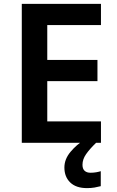

<svg xmlns="http://www.w3.org/2000/svg" viewBox="-20 -734 599 987"><path d="M499 0H92V-714H499V-605H223V-426H481V-317H223V-110H499ZM404 113Q404 134 415 144Q426 154 445 154Q461 154 475 151.5Q489 149 498 146V223Q483 227 466 230Q449 233 427 233Q371 233 341 204Q311 175 311 127Q311 84 343 46Q375 8 415 -16L474 0Q441 32 422.5 58.5Q404 85 404 113Z"/></svg>

Font: Noto Sans Sora Sompeng Semi
Style: Bold
Weight: 700
Designer: Monotype Design Team. David Williams.
Foundry: Monotype Imaging Inc.
Version: Version 2.101; ttfautohint (v1.8.4.7-5d5b)